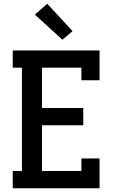

<svg xmlns="http://www.w3.org/2000/svg" viewBox="-20 -1004 640 1024"><path d="M48 0V-92H97V-643H48V-735H511V-576H414V-643H204V-428H424V-336H204V-92H414V-159H511V0ZM313 -792 166 -926 232 -984 367 -838Z"/></svg>

Font: Iosevka Etoile Semibold
Style: Regular
Weight: 600
Designer: Belleve Invis
Foundry: Belleve Invis
Version: Version 22.1.2; ttfautohint (v1.8.4)